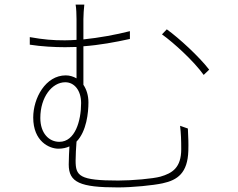

<svg xmlns="http://www.w3.org/2000/svg" viewBox="-20 -794 1040 838"><path d="M156 -279C156 -370 207 -435 265 -435C304 -435 334 -400 334 -344C334 -267 308 -175 239 -175C194 -175 156 -212 156 -279ZM766 -245C770 -211 771 -182 771 -143C771 -62 732 -38 680 -23C647 -14 557 -6 496 -6C326 -6 310 -26 310 -93C310 -115 312 -151 314 -176C358 -221 366 -303 366 -347C366 -377 358 -403 344 -424V-592C413 -597 484 -610 547 -624V-658C484 -642 412 -629 344 -622V-711C344 -724 346 -760 348 -774H310C313 -760 314 -727 314 -711V-620C297 -619 279 -618 263 -618C211 -618 172 -621 110 -632V-599C160 -591 220 -588 264 -588C280 -588 297 -589 314 -589V-452C300 -460 284 -465 267 -465C179 -465 125 -366 125 -281C125 -177 195 -145 235 -145C254 -145 270 -149 283 -155C282 -132 280 -106 280 -76C280 2 329 24 495 24C558 24 649 15 690 6C755 -8 799 -39 802 -136C803 -176 802 -183 800 -233ZM687 -644C740 -606 827 -526 869 -467L893 -490C848 -548 762 -627 708 -666Z"/></svg>

Font: Noto Sans CJK JP Thin
Style: Regular
Weight: 250
Designer: Ryoko NISHIZUKA (kana & ideographs); Paul D. Hunt (Latin, Greek & Cyrillic); Wenlong ZHANG (bopomofo); Sandoll Communica
Foundry: Adobe Systems Incorporated
Version: Version 1.004;PS 1.004;hotconv 1.0.82;makeotf.lib2.5.63406